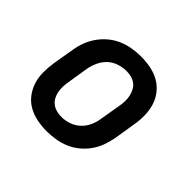

<svg xmlns="http://www.w3.org/2000/svg" viewBox="-130 -690 860 860"><g transform="rotate(45 300.0 -260.0)"><path d="M256 8Q224 8 193.5 2Q163 -4 137.5 -18.5Q112 -33 94 -56.5Q76 -80 67 -108.5Q58 -137 58 -168.5Q58 -200 63 -232L80 -332Q84 -359 94 -385.5Q104 -412 120.5 -435.5Q137 -459 160 -478Q183 -497 209.5 -508Q236 -519 263.5 -523.5Q291 -528 317 -528Q349 -528 379.5 -522Q410 -516 435.5 -501.5Q461 -487 479.5 -463.5Q498 -440 506.5 -411.5Q515 -383 515.5 -351.5Q516 -320 510 -288L494 -188Q489 -161 479.5 -134.5Q470 -108 453.5 -84.5Q437 -61 414 -42Q391 -23 364.5 -12Q338 -1 310 3.5Q282 8 256 8ZM257 -84Q280 -84 303.5 -92Q327 -100 345.5 -117Q364 -134 374.5 -157Q385 -180 388 -203L405 -303Q408 -319 408.5 -335.5Q409 -352 405.5 -367.5Q402 -383 395 -396.5Q388 -410 376 -419Q364 -428 348.5 -432Q333 -436 317 -436Q294 -436 270 -428Q246 -420 228 -403Q210 -386 199.5 -363Q189 -340 185 -317L169 -217Q166 -201 165.5 -184.5Q165 -168 168 -152.5Q171 -137 178.5 -123.5Q186 -110 198 -101Q210 -92 225.5 -88Q241 -84 257 -84Z"/></g></svg>

Font: Iosevka Etoile Semibold
Style: Italic
Weight: 600
Italic angle: -9°
Designer: Belleve Invis
Foundry: Belleve Invis
Version: Version 22.1.2; ttfautohint (v1.8.4)